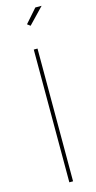

<svg xmlns="http://www.w3.org/2000/svg" viewBox="-140 -955 497 992"><g transform="rotate(-15 109.0 -459.0)"><path d="M115.2 -833 99.1 -845.2 163.1 -918H196.8ZM99.1 0V-710H119.1V0Z"/></g></svg>

Font: Rawline Thin
Style: Regular
Weight: 250
Designer: Matt McInerney, Pablo Impallari, Rodrigo Fuenzalida
Foundry: Matt McInerney, Pablo Impallari, Rodrigo Fuenzalida
Version: Version 4.020;PS 004.020;hotconv 1.0.88;makeotf.lib2.5.64775